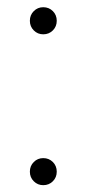

<svg xmlns="http://www.w3.org/2000/svg" viewBox="-20 -514 244 540"><path d="M101.6 6.8Q85.9 6.8 75 -4.2Q64 -15.1 64 -31.2Q64 -47.4 75 -58.3Q85.9 -69.3 101.6 -69.3Q117.7 -69.3 128.7 -58.3Q139.6 -47.4 139.6 -31.2Q139.6 -15.1 128.7 -4.2Q117.7 6.8 101.6 6.8ZM101.6 -417.5Q85.9 -417.5 75 -428.5Q64 -439.5 64 -455.6Q64 -471.7 75 -482.7Q85.9 -493.7 101.6 -493.7Q117.7 -493.7 128.7 -482.7Q139.6 -471.7 139.6 -455.6Q139.6 -439.5 128.7 -428.5Q117.7 -417.5 101.6 -417.5Z"/></svg>

Font: Inter Display ExtraLight
Style: Regular
Weight: 200
Designer: Rasmus Andersson
Foundry: rsms
Version: Version 4.000;git-a52131595